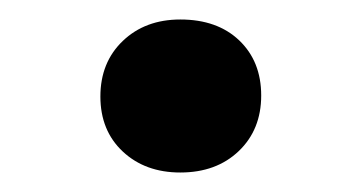

<svg xmlns="http://www.w3.org/2000/svg" viewBox="-20 -406 371 197"><path d="M165 -229Q129 -229 106 -250.5Q83 -272 83 -307Q83 -342 106 -364Q129 -386 165 -386Q203 -386 225.5 -364.5Q248 -343 248 -308Q248 -273 225 -251Q202 -229 165 -229Z"/></svg>

Font: Literata 18pt Medium
Style: Regular
Weight: 500
Designer: Latin by Veronika Burian and Jose Scaglione. Greek by Irene Vlachou. Cyrillic by Vera Evstafieva.
Foundry: TypeTogether
Version: Version 3.103;gftools[0.9.29]